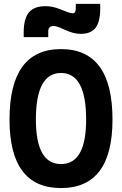

<svg xmlns="http://www.w3.org/2000/svg" viewBox="-20 -955 626 985"><path d="M293 9.8Q28.8 9.8 28.8 -341.8Q28.8 -703.1 293 -703.1Q557.1 -703.1 557.1 -341.8Q557.1 9.8 293 9.8ZM293 -113.3Q421.9 -113.3 421.9 -341.8Q421.9 -580.6 293 -580.6Q164.1 -580.6 164.1 -341.8Q164.1 -113.3 293 -113.3ZM101.6 -764.6V-789.1Q101.6 -858.9 128.2 -891.1Q154.8 -923.3 212.4 -923.3Q231.9 -923.3 250 -919.7Q268.1 -916 288.1 -907.7Q314.5 -897 329.6 -891.8Q344.7 -886.7 352.5 -886.7Q368.7 -886.7 368.7 -909.7V-935.1H494.1V-910.6Q494.1 -843.3 470.2 -812.3Q446.3 -781.2 394 -781.2Q375 -781.2 354.5 -786.6Q334 -792 308.1 -804.2Q288.6 -813.5 275.6 -817.6Q262.7 -821.8 255.4 -821.8Q227.5 -821.8 227.5 -793.9V-764.6Z"/></svg>

Font: Cascadia Code PL
Style: Regular
Weight: 400
Monospace: yes
Designer: Aaron Bell
Foundry: Saja Typeworks
Version: Version 2102.003